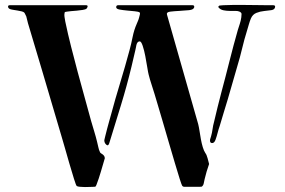

<svg xmlns="http://www.w3.org/2000/svg" viewBox="-20 -754 1151 775"><path d="M543 -704Q539 -707 524 -708.5Q509 -710 492.5 -711.5Q476 -713 462.5 -715.5Q449 -718 449 -725Q449 -733 457 -733H757Q765 -733 764 -725Q762 -715 743.5 -713Q725 -711 704 -710Q683 -709 667 -707Q651 -705 654 -695L780 -253Q783 -241 785.5 -224.5Q788 -208 791 -191.5Q794 -175 798.5 -160Q803 -145 809 -136Q814 -130 818 -115Q822 -100 824 -92Q813 -61 806 -31Q804 -23 802.5 -14.5Q801 -6 795 -1Q794 0 784 0Q774 0 762 0Q750 0 738.5 0Q727 0 724 0Q718 0 715 -5Q713 -8 705 -33Q697 -58 686 -95.5Q675 -133 662 -177Q649 -221 637.5 -261Q626 -301 616.5 -332Q607 -363 604 -374Q598 -394 591.5 -413.5Q585 -433 580 -453Q578 -460 574.5 -482Q571 -504 566.5 -527.5Q562 -551 556 -569Q550 -587 544 -587Q536 -587 532 -577Q530 -571 529 -564Q528 -557 526 -550L511 -486Q492 -407 468.5 -330.5Q445 -254 421 -176Q417 -163 409 -170Q401 -177 401 -188Q401 -189 404.5 -203Q408 -217 412.5 -234.5Q417 -252 421.5 -267.5Q426 -283 427 -287Q445 -354 465 -419.5Q485 -485 503 -552Q510 -578 515.5 -605.5Q521 -633 532 -658Q533 -661 536 -667.5Q539 -674 541 -681.5Q543 -689 544.5 -695Q546 -701 544 -704ZM864 -731Q867 -732 882.5 -733Q898 -734 919.5 -734Q941 -734 966.5 -734Q992 -734 1015 -733.5Q1038 -733 1056.5 -733Q1075 -733 1082 -733Q1093 -733 1090 -724Q1088 -715 1075 -713Q1062 -711 1046 -709.5Q1030 -708 1015 -702Q1000 -696 993 -680Q988 -668 984.5 -655.5Q981 -643 977 -630Q966 -595 957.5 -559Q949 -523 938 -487L899 -352Q891 -326 883 -299.5Q875 -273 867 -246Q862 -232 858.5 -218Q855 -204 850 -190Q845 -176 835.5 -176.5Q826 -177 828 -191Q829 -195 830 -197.5Q831 -200 832 -204Q836 -218 838 -233Q840 -248 844 -262Q851 -292 858.5 -322.5Q866 -353 874 -383Q891 -446 906.5 -508Q922 -570 940 -633Q944 -646 948 -658Q952 -670 954 -684Q955 -692 955 -697.5Q955 -703 947 -707Q941 -710 930 -710Q919 -710 906.5 -710Q894 -710 882 -712.5Q870 -715 863 -723Q859 -727 864 -730ZM403 -115Q395 -88 387 -60.5Q379 -33 369 -7Q367 -3 366 -1.5Q365 0 360 0Q355 0 344.5 0.5Q334 1 323 1Q312 1 302.5 0Q293 -1 290 -3Q287 -5 278.5 -32.5Q270 -60 260 -94Q250 -128 241.5 -158.5Q233 -189 230 -198L150 -469Q136 -517 121.5 -564.5Q107 -612 93 -660Q91 -667 89.5 -674Q88 -681 86 -688Q84 -691 82.5 -695Q81 -699 79 -702Q76 -706 68 -708Q60 -710 50.5 -711.5Q41 -713 32 -714.5Q23 -716 19 -718Q13 -721 12.5 -727Q12 -733 20 -733H327Q335 -733 333.5 -727Q332 -721 328 -718Q325 -716 314 -714Q303 -712 290.5 -711Q278 -710 266.5 -709Q255 -708 250 -707Q243 -706 242 -705.5Q241 -705 240 -697Q239 -690 243.5 -667Q248 -644 254.5 -617Q261 -590 267 -565.5Q273 -541 276 -531Q293 -464 311.5 -398Q330 -332 348 -265Q354 -244 360.5 -223Q367 -202 372 -181Q375 -170 377 -159.5Q379 -149 384 -139Q385 -137 388 -135Q391 -133 394 -131Q397 -129 400 -125Q403 -121 403 -115Z"/></svg>

Font: SoukouMincho
Style: Regular
Weight: 400
Designer: Dr. Ken Lunde (project architect, glyph set definition & overall production); Masataka HATTORI  (production & ideograph 
Foundry: Adobe Systems Incorporated
Version: Version 1.00